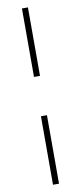

<svg xmlns="http://www.w3.org/2000/svg" viewBox="-106 -799 441 1045"><g transform="rotate(-10 114.5 -276.0)"><path d="M97.7 -384.8V-763.2H130.9V-384.8ZM97.7 210.9V-167.5H130.9V210.9Z"/></g></svg>

Font: Comme Thin
Style: Regular
Weight: 250
Version: Version 1.000;gftools[0.9.27]